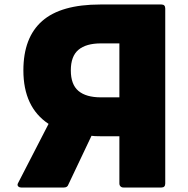

<svg xmlns="http://www.w3.org/2000/svg" viewBox="-20 -792 834 854"><path d="M511 24V-186H426Q399 -186 387 -188L284 29Q280 42 264 42H74Q67 42 62.5 38.5Q58 35 58 30Q58 26 61 21L196 -241Q84 -315 84 -479Q84 -625 167.5 -698.5Q251 -772 426 -772H698Q715 -772 715 -754V24Q715 42 698 42H529Q521 42 516 37Q511 32 511 24ZM511 -599H429Q363 -599 329 -570.5Q295 -542 295 -479Q295 -416 329 -387.5Q363 -359 429 -359H511Z"/></svg>

Font: LINE Seed JP_TTF ExtraBold
Style: Regular
Weight: 800
Designer: LY Corporation & Fontrix & Fontworks
Version: Version 1.015